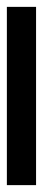

<svg xmlns="http://www.w3.org/2000/svg" viewBox="197 -132 125 559"><g transform="rotate(-90 259.5 147.5)"><path d="M0 105H519V190H0Z"/></g></svg>

Font: KoHo
Style: Bold
Weight: 700
Designer: Cadson Demak & Katatrad Team
Foundry: Cadson Demak Co.,Ltd.
Version: Version 1.000; ttfautohint (v1.6)